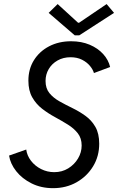

<svg xmlns="http://www.w3.org/2000/svg" viewBox="-20 -934 591 961"><path d="M245.6 7.8Q186 7.8 138.4 -15.9Q90.8 -39.6 61.3 -76.9Q31.7 -114.3 25.4 -155.3L111.3 -185.5Q115.2 -155.3 135 -129.4Q154.8 -103.5 185.5 -87.9Q216.3 -72.3 251.5 -72.3Q290.5 -72.3 321.5 -91.3Q352.5 -110.4 370.6 -140.9Q388.7 -171.4 388.7 -205.6Q388.7 -242.2 369.4 -266.8Q350.1 -291.5 319.8 -310.3Q289.6 -329.1 255.4 -347.7Q221.2 -366.2 190.9 -389.6Q160.6 -413.1 141.4 -446.8Q122.1 -480.5 122.1 -530.3Q122.1 -588.4 149.9 -632.8Q177.7 -677.2 226.1 -702.4Q274.4 -727.5 335.9 -727.5Q387.7 -727.5 428.7 -710.2Q469.7 -692.9 496.3 -663.6Q522.9 -634.3 531.2 -598.6L450.2 -568.4Q445.3 -585.9 430.2 -604.2Q415 -622.6 390.6 -635Q366.2 -647.5 333 -647.5Q296.4 -647.5 268.1 -631.3Q239.7 -615.2 223.9 -588.4Q208 -561.5 208 -528.8Q208 -491.7 227.3 -468Q246.6 -444.3 277.3 -427Q308.1 -409.7 342.3 -393.1Q376.5 -376.5 407.2 -354.5Q438 -332.5 457.3 -299.1Q476.6 -265.6 476.6 -214.4Q476.6 -151.9 446 -101.6Q415.5 -51.3 363.3 -21.7Q311 7.8 245.6 7.8ZM354 -757.3 223.6 -869.6 268.6 -913.6 370.6 -820.3H376L513.7 -913.6L550.8 -869.6L377 -757.3Z"/></svg>

Font: Reddit Sans
Style: Italic
Weight: 400
Italic angle: -11.25°
Designer: Stephen Hutchings
Version: Version 1.013